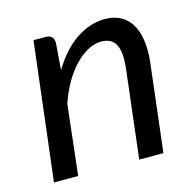

<svg xmlns="http://www.w3.org/2000/svg" viewBox="-82 -598 690 682"><g transform="rotate(-15 263.0 -257.0)"><path d="M35.5 0 96 -507H140.5Q170.5 -507 170.5 -477L163 -379Q203.5 -446 254.2 -480Q305 -514 359.5 -514Q416 -514 447.2 -476Q478.5 -438 478.5 -365Q478.5 -355 478 -344.5Q477.5 -334 476 -322.5L438 0H349L387 -322.5Q388 -332.5 388.8 -341.8Q389.5 -351 389.5 -359.5Q389.5 -400.5 374.2 -420.2Q359 -440 326.5 -440Q302.5 -440 277.8 -427Q253 -414 230 -390.2Q207 -366.5 187.2 -332.8Q167.5 -299 153.5 -257.5L124.5 0Z"/></g></svg>

Font: Lato TR
Style: Italic
Weight: 400
Italic angle: -12°
Designer: Lukasz Dziedzic
Foundry: tyPoland Lukasz Dziedzic
Version: Version 1.104 2013